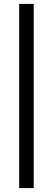

<svg xmlns="http://www.w3.org/2000/svg" viewBox="-20 -738 270 980"><path d="M152 222V-718H78V222Z"/></svg>

Font: Sunflower Light
Style: Regular
Weight: 300
Designer: JIKJI
Foundry: JIKJI
Version: Version 1.00